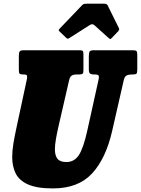

<svg xmlns="http://www.w3.org/2000/svg" viewBox="-20 -1030 785 1070"><path d="M365 -582 307 -330Q297.5 -289 291.8 -255.8Q286 -222.5 286 -198Q286 -162.5 300.5 -144.8Q315 -127 350 -127Q394.5 -127 419.8 -166.2Q445 -205.5 466 -300L530 -589.5Q533 -603.5 529 -609.2Q525 -615 508 -615H505Q487 -615 481 -620.8Q475 -626.5 475 -643.5V-713.5Q475 -734 479 -742Q483 -750 503 -750H721Q737 -750 741 -745Q745 -740 745 -723V-642.5Q745 -624.5 740.8 -619.8Q736.5 -615 721.5 -615H716Q696.5 -615 685.5 -609.2Q674.5 -603.5 670 -584.5L605 -300Q570 -146.5 493 -63.2Q416 20 275 20Q185.5 20 136 -2.2Q86.5 -24.5 67.2 -64Q48 -103.5 48 -154Q48 -189.5 54.5 -229Q61 -268.5 70 -310L130 -589.5Q132.5 -602.5 130.2 -608.8Q128 -615 113 -615H110Q95.5 -615 90.2 -618.5Q85 -622 85 -640.5V-718.5Q85 -737 89.8 -743.5Q94.5 -750 112 -750H424Q438 -750 441.5 -745.2Q445 -740.5 445 -726V-639.5Q445 -624.5 440.8 -619.8Q436.5 -615 420.5 -615H408Q388 -615 378.8 -608.2Q369.5 -601.5 365 -582ZM348 -820 311.5 -855Q306.5 -860.5 307.2 -863Q308 -865.5 314 -872L437.5 -1001Q443 -1007 449 -1008.2Q455 -1009.5 466 -1009.5H558.5Q575.5 -1009.5 579.5 -1001L643 -872.5Q647 -865 638 -855L602.5 -818Q596 -811.5 593.8 -812.2Q591.5 -813 586 -817.5L505.5 -890Q494.5 -899.5 480.5 -890.5L365 -817Q358.5 -813 355.2 -814.5Q352 -816 348 -820Z"/></svg>

Font: Besley* Condensed Fatface
Style: Italic
Weight: 900
Width: 3
Italic angle: -13°
Designer: Owen Earl
Foundry: indestructible type*
Version: Version 3.000; ttfautohint (v1.8.3)